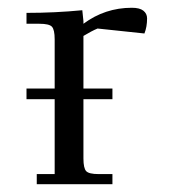

<svg xmlns="http://www.w3.org/2000/svg" viewBox="-20 -472 435 492"><path d="M47.9 -217.8V-245.1H120.1V-371.1Q120.1 -396 113 -403.6Q106 -411.1 81.1 -411.1H47.9V-439Q121.1 -439 190.9 -445.8L193.8 -418V-411.1Q249 -452.1 317.9 -452.1Q337.9 -452.1 347.4 -444.6Q356.9 -437 356.9 -424.8Q356.9 -403.3 350.1 -386.2L230 -398.9Q214.8 -392.6 193.8 -379.9V-245.1H268.1V-217.8H193.8V-65.9Q193.8 -41 200.9 -33.4Q208 -25.9 232.9 -25.9H268.1V0H74.2V-25.9H120.1V-217.8Z"/></svg>

Font: Dihjauti S
Style: Regular
Weight: 400
Designer: T. Christopher White
Version: Version 3.0.0